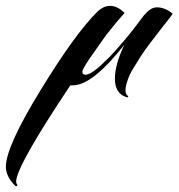

<svg xmlns="http://www.w3.org/2000/svg" viewBox="-192 -285 609 655"><path d="M169 -164Q166 -159 127.5 -105Q89 -51 89 -40.5Q89 -30 99 -30Q117 -30 152 -62L184 -93Q233 -146 265.5 -188.5Q298 -231 300 -234Q304 -236 306 -240Q323 -259 342 -260Q372 -260 397 -238Q391 -229 377.5 -212Q364 -195 350.5 -177.5Q337 -160 319.5 -137Q302 -114 289 -94Q276 -74 262.5 -51.5Q249 -29 244 -13Q228 31 244 42Q248 46 242 47Q240 47 238 46Q200 33 200 -16Q200 -65 232 -132Q123 6 57 6H48Q-137 283 -137 335Q-137 340 -134 344Q-130 350 -138 350Q-139 350 -140 349Q-172 317 -172 284Q-172 216 -54.5 24Q63 -168 138 -243Q160 -265 184 -265Q208 -265 233 -241Q211 -217 169 -164Z"/></svg>

Font: Arizonia
Style: Regular
Weight: 400
Designer: Robert E. Leuschke
Foundry: Robert E. Leuschke
Version: Version 1.003